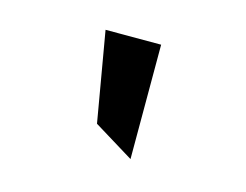

<svg xmlns="http://www.w3.org/2000/svg" viewBox="-46 -848 444 347"><g transform="rotate(15 176.0 -675.0)"><path d="M219 -568V-782H115L144 -614Z"/></g></svg>

Font: Charger Monospace
Style: Regular
Weight: 400
Designer: Jasper
Foundry: Cannot Into Space Fonts
Version: Version 0.980